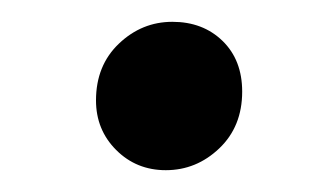

<svg xmlns="http://www.w3.org/2000/svg" viewBox="-20 -362 307 176"><path d="M132 -206Q105 -206 86.5 -224.5Q68 -243 68 -270Q68 -302 89 -322Q110 -342 138 -342Q166 -342 184 -324.5Q202 -307 202 -278Q202 -246 181 -226Q160 -206 132 -206Z"/></svg>

Font: Montserrat Medium
Style: Italic
Weight: 500
Italic angle: -11.3°
Designer: Julieta Ulanovsky
Foundry: Julieta Ulanovsky
Version: Version 9.000; ttfautohint (v1.8.4.7-5d5b)